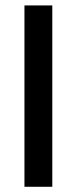

<svg xmlns="http://www.w3.org/2000/svg" viewBox="-20 -698 287 717"><path d="M175.3 -677.7V-0.5H71.3V-677.7Z"/></svg>

Font: Vazirmatn RD FD Medium
Style: Regular
Weight: 500
Designer: Saber Rastikerdar
Foundry: Saber Rastikerdar
Version: Version 33.003